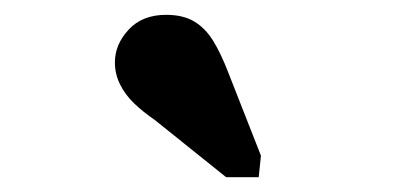

<svg xmlns="http://www.w3.org/2000/svg" viewBox="-20 -844 540 259"><path d="M288 -746Q278 -772 267.5 -789Q257 -806 242 -815Q227 -824 204 -824Q172 -824 153.5 -804Q135 -784 135 -760Q135 -744 142 -730Q149 -716 161 -704.5Q173 -693 189 -682L285 -605H329L332 -634Z"/></svg>

Font: Roboto Serif SemiBold
Style: Italic
Weight: 600
Italic angle: -10°
Version: Version 1.007